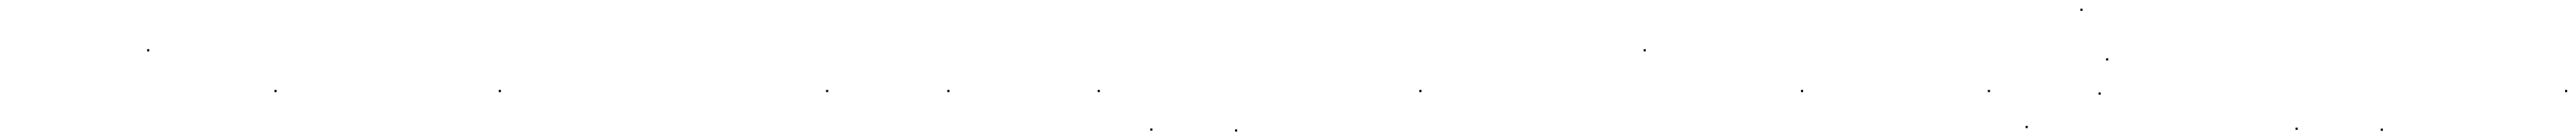

<svg xmlns="http://www.w3.org/2000/svg" viewBox="-20 -287 5926 323"><path d="M318.5 -168.5H323.5V-173.5H318.5Z M611.5 -74.5H616.5V-79.5H611.5Z M1127.5 -74.5H1132.5V-79.5H1127.5Z M1880.5 -74.5H1885.5V-79.5H1880.5Z M2159.5 -74.5H2164.5V-79.5H2159.5Z M2505.5 -74.5H2510.5V-79.5H2505.5Z M2626.5 14.5H2631.5V9.5H2626.5ZM2821.5 16.5H2826.5V11.5H2821.5ZM3245.5 -74.5H3250.5V-79.5H3245.5Z M3761.5 -168.5H3766.5V-173.5H3761.5Z M4123.5 -74.5H4128.5V-79.5H4123.5Z M4553.5 -74.5H4558.5V-79.5H4553.5Z M4766.5 -262H4771.5V-267H4766.5ZM4640.4 8.5H4645.4V3.5H4640.4ZM4825.5 -147.5H4830.5V-152.5H4825.5ZM4808.2 -68.7H4813.2V-73.7H4808.2Z M5261.5 12.5H5266.5V7.5H5261.5ZM5457.4 14.8H5462.4V9.8H5457.4ZM5881.5 -74.5H5886.5V-79.5H5881.5Z"/></svg>

Font: FRB American Cursive Just Endings
Style: Italic
Weight: 400
Italic angle: -25°
Version: Version 2.0;Modular Font Editor K font №1